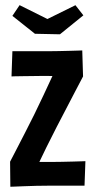

<svg xmlns="http://www.w3.org/2000/svg" viewBox="-20 -707 357 731"><path d="M92.8 -10 18.4 -91.4Q31 -115.8 45.2 -143.1Q59.4 -170.4 75.8 -202.5Q92.2 -234.6 110.6 -271.4Q128.4 -307.4 145.4 -344Q162.4 -380.6 179.9 -418.1Q197.4 -455.6 215 -495L296.2 -416Q281.2 -387.6 265.2 -356.9Q249.2 -326.2 232 -293.1Q214.8 -260 196 -224Q175.6 -184 156.8 -146.3Q138 -108.6 122.1 -74.4Q106.2 -40.2 92.8 -10ZM19.4 4 18.4 -91.4Q18.4 -91.4 36 -91.4Q53.6 -91.4 79.8 -90.9Q106 -90.4 132.5 -90.4Q159 -90.4 175.8 -90.4Q193.8 -90.4 216.1 -90.9Q238.4 -91.4 258.5 -91.9Q278.6 -92.4 291.9 -92.9Q305.2 -93.4 305.2 -93.4L301.8 0Q301.8 0 287.3 0Q272.8 0 250.3 0Q227.8 0 203.8 0Q179.8 0 160.8 0Q142.4 0 118.6 0.5Q94.8 1 71.9 2Q49 3 34.2 3.5Q19.4 4 19.4 4ZM23.8 -416 27.2 -512Q27.2 -512 41.2 -512Q55.2 -512 76.7 -512Q98.2 -512 121.4 -512Q144.6 -512 163.6 -512Q181.2 -512 203 -512.5Q224.8 -513 245.5 -513.5Q266.2 -514 279.7 -514.5Q293.2 -515 293.2 -515L296.2 -416Q296.2 -416 280.6 -416.5Q265 -417 241.1 -417Q217.2 -417 192 -417.5Q166.8 -418 147.6 -418Q129.6 -418 108.1 -417.5Q86.6 -417 67.5 -417Q48.4 -417 36.1 -416.5Q23.8 -416 23.8 -416ZM208.2 -576.4 113 -578.4 27.2 -646.6 54.6 -687.4 160.6 -634.6 267.2 -687.2 297.4 -648.6Z"/></svg>

Font: Truculenta
Style: Regular
Weight: 400
Designer: Ivan Castro, Eva Sanz & Omnibus-Type Team
Foundry: Omnibus-Type
Version: Version 1.002